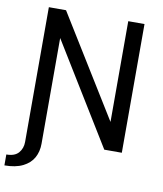

<svg xmlns="http://www.w3.org/2000/svg" viewBox="-102 -773 871 1024"><g transform="rotate(10 334.0 -261.0)"><path d="M79 -697H172L509 -151.5V-697H597V0H502L167 -545.5V27Q167 69.5 148.8 102.8Q130.5 136 91.2 155.5Q52 175 -8 175V116Q37.5 116 58.2 91.8Q79 67.5 79 33V0Z"/></g></svg>

Font: HK Grotesk
Style: Regular
Weight: 400
Designer: Alfredo Marco Pradil
Foundry: Hanken Design Co.
Version: Version 3.001